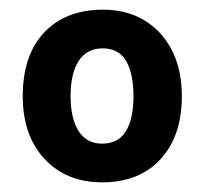

<svg xmlns="http://www.w3.org/2000/svg" viewBox="-20 -743 422 397"><path d="M356 -544Q356 -462 312 -414Q268 -366 191 -366Q117 -366 72 -414.5Q27 -463 27 -544Q27 -629 71.5 -676Q116 -723 193 -723Q242 -723 278.5 -701Q315 -679 335.5 -639Q356 -599 356 -544ZM126 -544Q126 -498 142.5 -472Q159 -446 191 -446Q225 -446 240.5 -472Q256 -498 256 -544Q256 -590 241 -616.5Q226 -643 192 -643Q160 -643 143 -617.5Q126 -592 126 -544Z"/></svg>

Font: Noto Sans Hebrew Thin
Style: Bold
Weight: 700
Version: Version 3.001